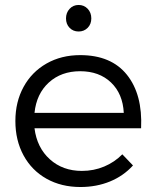

<svg xmlns="http://www.w3.org/2000/svg" viewBox="-20 -751 628 774"><path d="M42 0ZM548.8 -233.9H119.1Q128.9 -155.8 180.9 -108.9Q232.9 -62 310.1 -62Q357.9 -62 399.9 -79.6Q441.9 -97.2 473.1 -128.9L516.1 -84Q478 -42 423.6 -19.5Q369.1 2.9 304.2 2.9Q227.1 2.9 167.5 -30.5Q107.9 -64 75 -124.5Q42 -185.1 42 -263.2Q42 -340.3 75 -400.6Q107.9 -460.9 167.5 -494.9Q227.1 -528.8 303.2 -528.8Q428.2 -528.8 491.7 -449.5Q555.2 -370.1 548.8 -233.9ZM479 -295.9Q475.1 -373 427.5 -418.5Q379.9 -463.9 303.2 -463.9Q227.1 -463.9 177 -418.5Q127 -373 119.1 -295.9ZM348.1 -676.8Q348.1 -653.8 333.5 -638.9Q318.8 -624 296.9 -624Q274.9 -624 260.5 -638.9Q246.1 -653.8 246.1 -676.8Q246.1 -699.7 260.5 -715.3Q274.9 -731 296.9 -731Q318.8 -731 333.5 -715.6Q348.1 -700.2 348.1 -676.8Z"/></svg>

Font: Argentum Sans Light
Style: Regular
Weight: 300
Designer: Julieta Ulanovsky (Modified by Cristiano Sobral)
Foundry: Julieta Ulanovsky
Version: Version 1.000; ttfautohint (v1.5.65-e2d9)